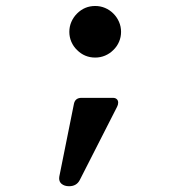

<svg xmlns="http://www.w3.org/2000/svg" viewBox="-20 -482 640 645"><path d="M238.8 -436.5Q264.2 -461.9 299.8 -461.9Q317.4 -461.9 333 -455.3Q348.6 -448.7 360.8 -436.5Q373 -424.3 379.9 -408.4Q386.7 -392.6 386.7 -375Q386.7 -357.4 379.9 -341.6Q373 -325.7 360.8 -314Q348.6 -301.8 333 -295.2Q317.4 -288.6 299.8 -288.6Q264.2 -288.6 238.8 -314Q226.6 -325.7 219.7 -341.6Q212.9 -357.4 212.9 -375Q212.9 -392.6 219.7 -408.4Q226.6 -424.3 238.8 -436.5ZM247.6 123.5Q236.8 143.6 211.9 143.6Q196.3 143.6 186.5 135.3Q178.7 128.4 178.7 117.2Q178.7 113.3 179.2 111.3L228.5 -133.8Q232.9 -153.3 253.9 -153.3H359.4Q367.7 -153.3 372.3 -148.9Q377 -144.5 377 -137.2Q377 -129.9 373 -122.6Z"/></svg>

Font: Courier Prime Medium
Style: Regular
Weight: 500
Designer: Alan Dague-Greene
Foundry: Quote-Unquote Apps
Version: Version 1.202